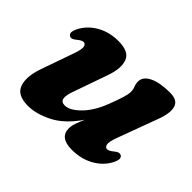

<svg xmlns="http://www.w3.org/2000/svg" viewBox="-108 -664 861 861"><g transform="rotate(45 322.0 -233.5)"><path d="M587.5 -125Q606 -115.5 587.5 -79.5Q565.5 -37.5 520.5 -12Q475.5 13.5 416 13.5Q338.5 13.5 338.5 -45.5Q338.5 -61.5 345.5 -81Q352.5 -100.5 362.5 -123.5Q310.5 -47.5 250 -17Q189.5 13.5 138 13.5Q69 13.5 53.5 -30.8Q38 -75 63 -145.5L118 -302Q130.5 -338 127 -352Q123.5 -366 112.5 -366Q100.5 -366 82.5 -350.5Q71.5 -341.5 64.5 -339.5Q57.5 -337.5 51 -341Q32.5 -350.5 51 -386.5Q73 -428.5 117.2 -454Q161.5 -479.5 220 -479.5Q286.5 -479.5 301.5 -440.8Q316.5 -402 293.5 -337L238 -179Q223.5 -140.5 227.2 -122.5Q231 -104.5 253.5 -104.5Q285 -104.5 324.8 -144.8Q364.5 -185 391 -257Q406 -296.5 413 -319.8Q420 -343 420 -357.5Q420 -373 414.8 -385.2Q409.5 -397.5 409.5 -413.5Q409.5 -443.5 445.8 -461.5Q482 -479.5 547 -479.5Q594 -479.5 604 -448.5Q614 -417.5 593.5 -361.5L520.5 -164Q507.5 -128 511.2 -114Q515 -100 526 -100Q538 -100 556 -115.5Q567 -124.5 574 -126.2Q581 -128 587.5 -125Z"/></g></svg>

Font: Fraunces 9pt S000
Style: Bold Italic
Weight: 700
Italic angle: -16°
Version: Version 1.000; ttfautohint (v1.8.3)